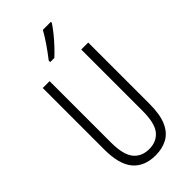

<svg xmlns="http://www.w3.org/2000/svg" viewBox="-293 -1013 1090 1090"><g transform="rotate(-45 252.0 -468.5)"><path d="M435 -221Q435 -136 412.5 -85.5Q390 -35 349 -12.5Q308 10 253 10Q164 10 117 -45.5Q70 -101 70 -220V-714H125V-222Q125 -124 158.5 -82.5Q192 -41 253 -41Q311 -41 345 -81Q379 -121 379 -222V-714H435ZM368 -939Q353 -916 330 -887.5Q307 -859 282 -832.5Q257 -806 237 -788H204V-800Q235 -840 259 -875Q283 -910 304 -947H368Z"/></g></svg>

Font: Noto Sans Thai ExtCond Light
Style: Regular
Weight: 300
Width: 2
Designer: Monotype Design Team
Foundry: Monotype Imaging Inc.
Version: Version 2.002; ttfautohint (v1.8.4.7-5d5b)